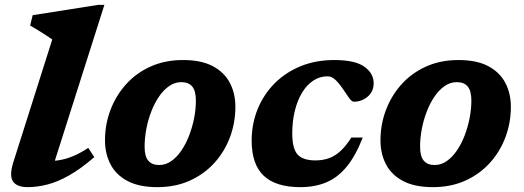

<svg xmlns="http://www.w3.org/2000/svg" viewBox="-20 -757 2156 790"><path d="M195 -594.5Q186 -601 170 -611.5Q154 -622 136 -633Q118 -644 104 -652L114.5 -694.5L384 -737H409.5L187.5 -38.5L148 -96Q184.5 -92.5 216.2 -96.8Q248 -101 279 -113.8Q310 -126.5 343 -148.5L368 -110.5Q312.5 -62.5 264.8 -35.5Q217 -8.5 175 2.2Q133 13 93.5 13Q49 13 33.2 -11Q17.5 -35 35 -90Z M733 -510Q808 -510 855.5 -484.8Q903 -459.5 925.8 -416Q948.5 -372.5 948.5 -317.5Q948.5 -252.5 926.5 -193.2Q904.5 -134 862.8 -87.5Q821 -41 761.5 -14Q702 13 627.5 13Q553 13 505.2 -12Q457.5 -37 434.8 -80.8Q412 -124.5 412 -179.5Q412 -244.5 434.2 -303.8Q456.5 -363 498 -409.5Q539.5 -456 599 -483Q658.5 -510 733 -510ZM635 -78Q661.5 -78 684.8 -94.2Q708 -110.5 726.5 -137.8Q745 -165 758.2 -199.5Q771.5 -234 778.8 -271Q786 -308 786 -343Q786 -383 771 -401Q756 -419 726 -419Q699 -419 675.8 -402.8Q652.5 -386.5 634 -359.2Q615.5 -332 602.2 -297.5Q589 -263 582 -226Q575 -189 575 -154Q575 -114 590 -96Q605 -78 635 -78Z M1328 -443Q1295.5 -443 1268.8 -425.2Q1242 -407.5 1222.8 -375.5Q1203.5 -343.5 1193 -300.8Q1182.5 -258 1182.5 -208Q1182.5 -145.5 1204.5 -121.2Q1226.5 -97 1278 -97Q1308.5 -97 1334 -106.2Q1359.5 -115.5 1382 -136.5Q1404.5 -157.5 1425.5 -191H1472.5Q1444 -117.5 1407.5 -72.5Q1371 -27.5 1323.8 -7.2Q1276.5 13 1216 13Q1114.5 13 1065 -34Q1015.5 -81 1015.5 -178Q1015.5 -247.5 1040 -307.8Q1064.5 -368 1109.5 -413.5Q1154.5 -459 1216.8 -484.5Q1279 -510 1355 -510Q1441 -510 1479.2 -482.5Q1517.5 -455 1517.5 -414.5Q1517.5 -380.5 1493 -359.5Q1468.5 -338.5 1435.5 -338.5Q1427.5 -338.5 1416.5 -353.8Q1405.5 -369 1390.5 -391.5Q1375 -414.5 1359.8 -428.8Q1344.5 -443 1328 -443Z M1866.5 -510Q1941.5 -510 1989 -484.8Q2036.5 -459.5 2059.2 -416Q2082 -372.5 2082 -317.5Q2082 -252.5 2060 -193.2Q2038 -134 1996.2 -87.5Q1954.5 -41 1895 -14Q1835.5 13 1761 13Q1686.5 13 1638.8 -12Q1591 -37 1568.2 -80.8Q1545.5 -124.5 1545.5 -179.5Q1545.5 -244.5 1567.8 -303.8Q1590 -363 1631.5 -409.5Q1673 -456 1732.5 -483Q1792 -510 1866.5 -510ZM1768.5 -78Q1795 -78 1818.2 -94.2Q1841.5 -110.5 1860 -137.8Q1878.5 -165 1891.8 -199.5Q1905 -234 1912.2 -271Q1919.5 -308 1919.5 -343Q1919.5 -383 1904.5 -401Q1889.5 -419 1859.5 -419Q1832.5 -419 1809.2 -402.8Q1786 -386.5 1767.5 -359.2Q1749 -332 1735.8 -297.5Q1722.5 -263 1715.5 -226Q1708.5 -189 1708.5 -154Q1708.5 -114 1723.5 -96Q1738.5 -78 1768.5 -78Z"/></svg>

Font: Newsreader 9pt
Style: Bold Italic
Weight: 700
Italic angle: -17°
Designer: Hugues Gentile
Foundry: Production Type
Version: Version 1.003